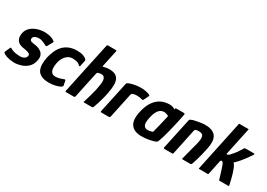

<svg xmlns="http://www.w3.org/2000/svg" viewBox="-12 -1458 3082 2214"><g transform="rotate(30 1528.5 -351.0)"><path d="M16 -116Q20 -127 26.5 -126Q33 -125 38 -120Q53 -111 75 -104.5Q97 -98 119.5 -95Q142 -92 161 -92Q182 -92 199 -97Q216 -102 228.5 -112.5Q241 -123 245 -140Q248 -154 243.5 -163Q239 -172 220.5 -179Q202 -186 163 -193Q143 -195 120 -202Q97 -209 79 -224.5Q61 -240 52.5 -267Q44 -294 53 -339Q63 -383 95.5 -413.5Q128 -444 176 -460.5Q224 -477 279 -477Q296 -477 321 -473Q346 -469 370.5 -460.5Q395 -452 410 -438Q418 -432 418 -428.5Q418 -425 413 -418L377 -353Q371 -341 356 -347Q343 -355 325.5 -363Q308 -371 290 -376.5Q272 -382 257 -382Q223 -382 202 -371Q181 -360 177 -342Q174 -326 181 -316Q188 -306 203.5 -301.5Q219 -297 240 -295Q259 -294 284 -286.5Q309 -279 330.5 -264Q352 -249 363 -222Q374 -195 365 -153Q353 -93 315.5 -58.5Q278 -24 231.5 -9.5Q185 5 142 5Q124 5 95 1Q66 -3 38 -12Q10 -21 -8 -36Q-15 -42 -12 -51Z M605 5Q541 5 502.5 -14Q464 -33 448 -66.5Q432 -100 432 -144Q432 -188 442 -237Q453 -283 471.5 -326.5Q490 -370 521 -404.5Q552 -439 598 -459Q644 -479 707 -479Q751 -479 781 -470Q811 -461 832 -441Q839 -433 840 -429.5Q841 -426 839 -419L824 -346Q823 -337 817.5 -336.5Q812 -336 807 -340Q787 -362 759.5 -368.5Q732 -375 702 -375Q676 -375 654 -363.5Q632 -352 615 -332Q598 -312 586.5 -287.5Q575 -263 570 -236Q561 -191 565 -158.5Q569 -126 586.5 -109.5Q604 -93 635 -93Q658 -93 681.5 -99Q705 -105 735 -117Q754 -126 758 -110L769 -54Q771 -46 768.5 -41.5Q766 -37 759 -32Q729 -13 687 -4Q645 5 605 5Z M822 -12Q858 -183 894.5 -354Q931 -525 968 -696Q970 -708 984 -708Q1009 -708 1034.5 -708Q1060 -708 1086 -708Q1098 -708 1096 -696Q1084 -641 1072.5 -586Q1061 -531 1049 -477Q1047 -469 1051 -467.5Q1055 -466 1060 -468Q1069 -471 1091.5 -475Q1114 -479 1133 -479Q1179 -479 1208.5 -465.5Q1238 -452 1253 -424Q1268 -396 1269 -352Q1270 -308 1258 -246Q1251 -204 1239.5 -160.5Q1228 -117 1215.5 -77.5Q1203 -38 1192 -10Q1190 -4 1185 -2Q1180 0 1173 0Q1150 0 1126.5 0Q1103 0 1080 0Q1064 0 1063.5 -3Q1063 -6 1070 -24Q1083 -64 1095 -108.5Q1107 -153 1118 -197Q1127 -240 1132 -275Q1137 -310 1133.5 -334.5Q1130 -359 1117.5 -371.5Q1105 -384 1080 -384Q1071 -384 1061 -382Q1051 -380 1042 -378Q1036 -376 1031 -370.5Q1026 -365 1024 -356L951 -12Q948 0 936 0H834Q820 0 822 -12Z M1552 -476Q1627 -476 1673 -454Q1683 -450 1683.5 -446Q1684 -442 1681 -435L1650 -373Q1646 -365 1642.5 -363.5Q1639 -362 1631 -365Q1615 -370 1594.5 -372.5Q1574 -375 1563 -375Q1547 -375 1536 -373.5Q1525 -372 1518 -370Q1511 -368 1506 -366Q1501 -363 1496 -359Q1491 -355 1488 -341L1420 -21Q1417 -7 1412.5 -3.5Q1408 0 1399 0H1301Q1296 0 1292.5 -3Q1289 -6 1292 -17L1378 -417Q1381 -433 1385.5 -437.5Q1390 -442 1401 -447Q1434 -461 1477 -468.5Q1520 -476 1552 -476Z M1838 6Q1739 6 1697 -51Q1655 -108 1682 -229Q1699 -305 1728 -353Q1757 -401 1793 -428Q1829 -455 1867 -465Q1905 -475 1941 -475Q1965 -475 1985 -467Q2005 -459 2011 -451L2014 -462Q2017 -469 2020.5 -470.5Q2024 -472 2031 -472H2128Q2142 -472 2142 -459Q2138 -436 2129.5 -395Q2121 -354 2109.5 -305.5Q2098 -257 2086 -208Q2074 -159 2061.5 -117Q2049 -75 2039 -50Q2034 -38 2027.5 -32Q2021 -26 1998 -18Q1976 -11 1931.5 -2.5Q1887 6 1838 6ZM1863 -92Q1874 -92 1885 -94Q1896 -96 1905 -98Q1914 -100 1919 -101Q1924 -102 1927.5 -105.5Q1931 -109 1933 -116Q1938 -138 1944 -161.5Q1950 -185 1956 -209Q1962 -233 1967.5 -256.5Q1973 -280 1977.5 -300.5Q1982 -321 1987 -339Q1988 -346 1986 -350Q1984 -354 1979 -355Q1969 -359 1955 -363.5Q1941 -368 1926 -368Q1914 -368 1898 -363Q1882 -358 1866.5 -344Q1851 -330 1837 -302.5Q1823 -275 1813 -228Q1796 -151 1811 -121.5Q1826 -92 1863 -92Z M2142 0Q2139 0 2133.5 -2.5Q2128 -5 2130 -13Q2152 -116 2174 -218.5Q2196 -321 2218 -424Q2220 -435 2228 -439.5Q2236 -444 2258 -452Q2272 -456 2298.5 -461.5Q2325 -467 2356 -471.5Q2387 -476 2411 -476Q2473 -476 2509.5 -458Q2546 -440 2562 -409Q2578 -378 2578 -337.5Q2578 -297 2568 -250Q2561 -214 2551 -173.5Q2541 -133 2530 -94.5Q2519 -56 2508 -24Q2502 -6 2497.5 -3Q2493 0 2479 0H2383Q2374 0 2376 -10Q2378 -16 2384 -38.5Q2390 -61 2398 -93.5Q2406 -126 2415 -159Q2424 -192 2430.5 -217Q2437 -242 2439 -249Q2451 -301 2447.5 -328.5Q2444 -356 2428.5 -366Q2413 -376 2387 -376Q2374 -376 2365.5 -375Q2357 -374 2349 -372Q2341 -371 2336 -364.5Q2331 -358 2328 -345Q2312 -268 2294.5 -185Q2277 -102 2259 -17Q2258 -12 2255.5 -6Q2253 0 2246 0Z M2598 -4 2741 -679Q2742 -683 2746 -683H2866Q2870 -683 2869 -679L2792 -316Q2791 -314 2791 -310Q2791 -306 2792 -306Q2797 -306 2802.5 -307.5Q2808 -309 2812 -310Q2821 -316 2826 -320Q2831 -324 2839 -334Q2858 -354 2873 -373.5Q2888 -393 2901.5 -413.5Q2915 -434 2930 -459Q2936 -469 2941.5 -470.5Q2947 -472 2959 -472H3062Q3071 -472 3070 -466.5Q3069 -461 3067 -457Q3064 -453 3051.5 -434Q3039 -415 3019.5 -388Q3000 -361 2975.5 -331.5Q2951 -302 2925 -277Q2919 -272 2916 -269Q2913 -266 2909 -262Q2910 -261 2913.5 -259Q2917 -257 2918 -255Q2932 -238 2944 -208.5Q2956 -179 2966 -145Q2976 -111 2983.5 -80.5Q2991 -50 2995 -30Q2999 -10 3000 -8Q3002 0 2995 0Q2992 0 2974 0Q2956 0 2934.5 0Q2913 0 2895.5 0Q2878 0 2875 0Q2871 0 2870 -0.5Q2869 -1 2867 -7Q2867 -7 2860.5 -28.5Q2854 -50 2844.5 -81Q2835 -112 2826 -139.5Q2817 -167 2812 -178Q2810 -186 2804.5 -195Q2799 -204 2791.5 -209Q2784 -214 2772 -209Q2769 -206 2766 -194L2726 -4Q2725 0 2721 0H2601Q2597 0 2598 -4Z"/></g></svg>

Font: Glory Thin
Style: Bold Italic
Weight: 700
Italic angle: -12°
Version: Version 1.011